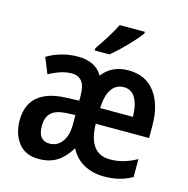

<svg xmlns="http://www.w3.org/2000/svg" viewBox="-112 -873 968 991"><g transform="rotate(15 371.5 -378.0)"><path d="M512 -552Q605 -552 654.5 -485.5Q704 -419 704 -308V-242H419Q422 -83 537 -83Q610 -83 679 -123V-27Q646 -8 609.5 1Q573 10 527 10Q470 10 422.5 -15.5Q375 -41 349 -92Q317 -40 277.5 -15Q238 10 180 10Q109 10 72 -38Q35 -86 35 -157Q35 -241 85.5 -284.5Q136 -328 232 -332L306 -335V-365Q306 -461 233 -461Q205 -461 175 -451.5Q145 -442 112 -424L78 -508Q112 -529 154 -541Q196 -553 242 -553Q336 -553 374 -487Q423 -552 512 -552ZM511 -462Q471 -462 447 -429Q423 -396 420 -326H595Q595 -387 574 -424.5Q553 -462 511 -462ZM258 -256Q202 -253 177.5 -229Q153 -205 153 -160Q153 -119 169 -100Q185 -81 214 -81Q255 -81 280.5 -114.5Q306 -148 306 -208V-258ZM541 -757Q527 -737 501.5 -709Q476 -681 447 -653Q418 -625 395 -606H316V-618Q342 -655 366 -693.5Q390 -732 407 -766H541Z"/></g></svg>

Font: Noto Sans Condensed SemiBold
Style: Regular
Weight: 600
Width: 3
Designer: Monotype Design Team
Foundry: Monotype Imaging Inc.
Version: Version 2.013; ttfautohint (v1.8.4.7-5d5b)